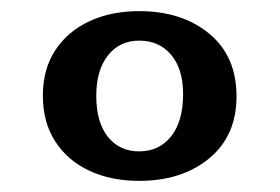

<svg xmlns="http://www.w3.org/2000/svg" viewBox="-20 -711 503 345"><path d="M230 -386Q180 -386 141 -404Q102 -422 79.5 -456.5Q57 -491 57 -539Q57 -587 79.5 -621Q102 -655 141 -673Q180 -691 230 -691Q307 -691 356 -650.5Q405 -610 405 -538Q405 -467 356 -426.5Q307 -386 230 -386ZM230 -439Q266 -439 287.5 -466Q309 -493 309 -542Q309 -587 287.5 -612.5Q266 -638 230 -638Q195 -638 174 -611.5Q153 -585 153 -539Q153 -491 174 -465Q195 -439 230 -439Z"/></svg>

Font: Montagu Slab Medium
Style: Regular
Weight: 500
Version: Version 1.000